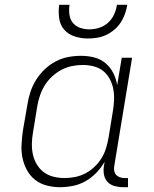

<svg xmlns="http://www.w3.org/2000/svg" viewBox="-20 -770 640 798"><path d="M229 8Q201 8 174 1Q147 -6 126 -22.5Q105 -39 92 -63Q79 -87 73.5 -113.5Q68 -140 69.5 -168.5Q71 -197 75 -226L94 -336Q98 -362 106.5 -388Q115 -414 130 -438Q145 -462 166 -482Q187 -502 212 -515Q237 -528 263.5 -533Q290 -538 317 -538Q346 -538 372.5 -531Q399 -524 419 -507Q439 -490 451 -466Q463 -442 467 -416L486 -530H529L455 -81Q453 -71 454.5 -61Q456 -51 462 -44Q468 -37 477.5 -33.5Q487 -30 497 -30H512V8H491Q473 8 455.5 3Q438 -2 426.5 -14.5Q415 -27 412 -45Q409 -63 412 -81L415 -98Q401 -73 380.5 -52Q360 -31 335.5 -17Q311 -3 283.5 2.5Q256 8 229 8Q229 8 229 8Q229 8 229 8ZM249 -30Q270 -30 292.5 -34.5Q315 -39 335 -49.5Q355 -60 372.5 -76.5Q390 -93 402 -112.5Q414 -132 420.5 -153.5Q427 -175 431 -197L449 -307Q453 -330 454 -353.5Q455 -377 451 -399Q447 -421 436.5 -441Q426 -461 409.5 -474.5Q393 -488 370.5 -494Q348 -500 325 -500Q302 -500 279.5 -495.5Q257 -491 236 -480Q215 -469 197 -452.5Q179 -436 166.5 -416Q154 -396 146.5 -374Q139 -352 135 -329L117 -219Q113 -196 112.5 -172.5Q112 -149 117 -127Q122 -105 133.5 -86Q145 -67 162.5 -54Q180 -41 202.5 -35.5Q225 -30 249 -30ZM345 -610Q317 -610 290.5 -618.5Q264 -627 247 -646.5Q230 -666 226 -694Q222 -722 226 -750H269Q266 -730 268.5 -710Q271 -690 282.5 -675.5Q294 -661 312.5 -654.5Q331 -648 351 -648Q372 -648 392.5 -654.5Q413 -661 429 -675.5Q445 -690 454 -709.5Q463 -729 466 -750H509Q506 -731 499.5 -712.5Q493 -694 482 -677Q471 -660 455 -646.5Q439 -633 420.5 -624.5Q402 -616 383 -613Q364 -610 345 -610Z"/></svg>

Font: Iosevka Curly Slab XLtEx
Style: Italic
Weight: 200
Width: 7
Italic angle: -9°
Monospace: yes
Designer: Belleve Invis
Foundry: Belleve Invis
Version: Version 11.1.0; ttfautohint (v1.8.3)